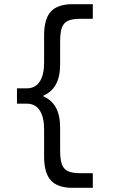

<svg xmlns="http://www.w3.org/2000/svg" viewBox="-20 -790 543 920"><path d="M328 110Q256.3 110 223.8 74.5Q191.3 39 191.3 -40V-170Q191.3 -229.6 170 -261.5Q148.7 -293.3 108 -293.3H61.3V-366.7H108Q148.7 -366.7 170 -398.5Q191.3 -430.4 191.3 -490V-620Q191.3 -699.7 223.8 -734.8Q256.3 -770 328 -770H424.7V-699.9H364.7Q326.7 -699.9 305.7 -690.3Q284.7 -680.6 276.4 -656.9Q268.1 -633.3 268.1 -590V-482Q268.1 -423 248.1 -386Q228.1 -349 187 -331V-329Q228.1 -311 248.1 -274Q268.1 -237 268.1 -178V-70Q268.1 -27 276.4 -3.2Q284.7 20.6 305.7 30.3Q326.7 39.9 364.7 39.9H424.7V110Z"/></svg>

Font: M PLUS 2 Thin
Style: Regular
Weight: 100
Designer: Coji Morishita
Foundry: UNDERFOREST DESIGN
Version: Version 1.001